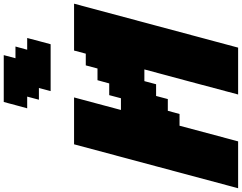

<svg xmlns="http://www.w3.org/2000/svg" viewBox="-153 -1137 1290 1024"><g transform="rotate(-90 492.0 -625.0)"><path d="M500 0H750Q789.1 -146 867.2 -437.5Q945.3 -729 984.4 -875H734.4L717.8 -812.5H655.3L638.7 -750H576.2L559.1 -687.5H496.6L480 -625H417.5Q428.7 -667 450.9 -750Q473.1 -833 484.4 -875H234.4Q195.3 -729 117.2 -437.5Q39.1 -146 0 0H250L333.5 -312.5H396L413.1 -375H475.6L492.2 -437.5H554.7L571.3 -500H633.8Q611.3 -417 566.7 -250Q522 -83 500 0ZM518.1 -1000H768.1Q773.9 -1020.5 784.9 -1062.3Q795.9 -1104 801.3 -1125H738.8L755.9 -1187.5H693.4L710 -1250H460Q454.6 -1229 443.4 -1187.5Q432.1 -1146 426.3 -1125H488.8L472.2 -1062.5H534.7Z"/></g></svg>

Font: Faithful 32x
Style: BoldOblique
Weight: 400
Foundry: Faithful Resource Pack
Version: Version 1.0; January 27, 2023